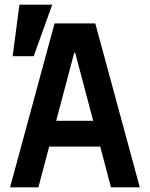

<svg xmlns="http://www.w3.org/2000/svg" viewBox="-20 -800 640 820"><path d="M144 0 190 -174H408L454 0H577L387 -700H213L23 0ZM220 -284 297 -575H301L378 -284ZM203 -780H63L34 -560H124Z"/></svg>

Font: CommitMonoV142 ExtLt
Style: Regular
Weight: 200
Monospace: yes
Designer: Eigil Nikolajsen
Foundry: Eigil Nikolajsen
Version: Version 1.142